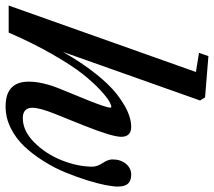

<svg xmlns="http://www.w3.org/2000/svg" viewBox="-62 -706 776 697"><g transform="rotate(90 326.5 -357.0)"><path d="M-2.4 0 238.8 -679.7 169.4 -690.9 181.2 -725.1 331.1 -712.9 342.3 -694.8 166 -197.3Q205.1 -265.6 245.1 -315.9Q285.2 -366.2 320.1 -393.1Q355 -419.9 384 -432.4Q413.1 -444.8 437.5 -444.8Q474.1 -444.8 474.1 -408.7Q474.1 -376 434.1 -275.4L390.1 -166Q368.7 -111.8 368.7 -86.4Q368.7 -51.3 406.2 -51.3Q452.6 -51.3 494.4 -92.8Q536.1 -134.3 559.3 -192.4Q582.5 -250.5 582.5 -303.7Q582.5 -321.3 569.3 -341.3Q556.2 -361.3 556.2 -376.5Q556.2 -406.7 572.3 -425.8Q588.4 -444.8 611.3 -444.8Q633.8 -444.8 644.3 -433.1Q654.8 -421.4 654.8 -396.5Q654.8 -380.4 649.4 -351.8Q644 -323.2 632.1 -285.2Q620.1 -247.1 603.8 -206.8Q587.4 -166.5 562.7 -127.2Q538.1 -87.9 509.5 -57.4Q481 -26.9 443.1 -7.8Q405.3 11.2 363.8 11.2Q273.9 11.2 273.9 -72.8Q273.9 -121.6 299.3 -184.6L341.3 -287.6Q368.2 -354.5 368.2 -368.7Q368.2 -372.6 364.3 -372.6Q359.4 -372.6 345.7 -365.2Q332 -357.9 304.9 -333Q277.8 -308.1 247.3 -270Q216.8 -231.9 175.8 -160.9Q134.8 -89.8 95.7 0Z"/></g></svg>

Font: Elstob SemiBold
Style: Italic
Weight: 600
Italic angle: -20°
Designer: Peter S. Baker
Version: Version 1.015